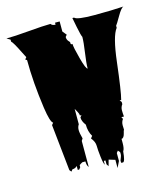

<svg xmlns="http://www.w3.org/2000/svg" viewBox="-123 -837 910 1040"><g transform="rotate(-15 332.0 -317.0)"><path d="M301.3 -164.6Q283.2 -188 283.2 -209.5L292 -220.7H283.2Q283.2 -231.4 274.9 -245.4Q266.6 -259.3 265.1 -262.7V-176.3Q256.3 -163.6 256.3 -146.2Q256.3 -128.9 265.1 -97.2L257.3 -85V61Q247.6 49.8 247.6 27.3H230.5Q229 27.3 220.9 32.7Q212.9 38.1 212.4 38.6V50.3L204.1 61H195.8V38.6Q185.5 50.3 168.9 50.3L160.2 61L151.4 50.3L124 -209.5L133.3 -220.7Q117.7 -228.5 105.5 -312Q84.5 -460.4 84.5 -584.5L75.7 -590.3L84.5 -601.1Q81.5 -606 68.8 -631.8Q37.1 -696.3 26.9 -703.6V-714.8L6.8 -726.6Q50.3 -726.6 134.3 -733.9Q218.3 -741.2 257.3 -741.2Q265.6 -730 283.2 -730V-741.2H309.1V-684.6L327.6 -662.1L318.8 -651.4Q318.8 -635.3 329.6 -624.5Q335.9 -618.2 335.2 -616.7Q334.5 -615.2 334.5 -612.5Q334.5 -609.9 336.9 -607.2Q339.4 -604.5 341.8 -604.5L344.7 -606Q344.7 -586.4 362.3 -521Q379.9 -455.6 389.6 -455.6V-456.1Q389.6 -486.3 397.9 -542.5Q406.2 -598.6 406.2 -628.9Q400.9 -637.2 390.6 -688.7Q380.4 -740.2 380.4 -741.2H389.6Q402.8 -725.6 500.5 -725.6Q598.1 -725.6 664.1 -730Q651.4 -727.5 627.7 -686.5Q604 -645.5 598.6 -639.6V-627.9Q568.4 -590.3 551.8 -448.2Q532.7 -286.1 521 -244.1H512.2L521 -232.9V-220.7Q510.3 -206.5 510.3 -189Q510.3 -171.4 512.2 -153.8H497.6L503.9 -142.6Q493.2 -128.9 493.2 -109.1Q493.2 -89.4 494.1 -85Q490.7 -80.1 488.3 -67.9Q481.9 -40 468.3 -40V-16.1Q468.3 15.6 459.5 27.3Q454.6 85.4 442.4 85.4L432.6 84.5V71.8Q432.6 70.3 437.7 58.6Q442.9 46.9 442.9 38.1Q442.9 29.3 442.4 27.3L432.6 16.1L423.8 27.3V71.8L406.7 106.9V61L371.6 50.3L362.3 84.5L354 71.8V50.3H344.7V71.8Q337.9 62.5 333.3 23.2Q328.6 -16.1 328.6 -38.6Q328.6 -61 309.1 -85L318.8 -97.2Q301.3 -126 301.3 -164.6Z"/></g></svg>

Font: Butcherman
Style: Regular
Weight: 400
Version: Version 001.004